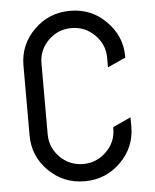

<svg xmlns="http://www.w3.org/2000/svg" viewBox="-53 -783 668 828"><g transform="rotate(-5 281.0 -369.0)"><path d="M501 -257.8V-217.3Q501 -127.4 436.5 -63.7Q372.1 0 280.8 0Q189 0 125 -63.5Q60.5 -127.4 60.5 -217.3V-520.5Q60.5 -610.4 125 -674.1Q189.5 -737.8 280.8 -737.8Q373 -737.8 436.5 -673.8Q501 -609.4 501 -520.5V-516.1L422.9 -480.5V-522Q422.9 -580.1 380.9 -621.6Q338.9 -663.1 280.8 -663.1Q221.7 -663.1 180.2 -621.8Q138.7 -580.6 138.7 -522V-215.8Q138.7 -157.7 180.2 -116.2Q221.7 -74.7 280.8 -74.7Q338.9 -74.7 380.9 -116.2Q422.9 -157.2 422.9 -215.8V-221.7Z"/></g></svg>

Font: NovaMono
Style: Regular
Weight: 400
Monospace: yes
Version: Version 1.2